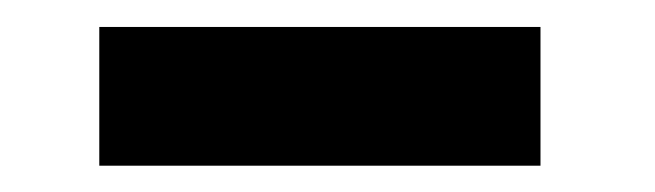

<svg xmlns="http://www.w3.org/2000/svg" viewBox="-20 -628 498 146"><path d="M391 -502H55.5V-607.5H391Z"/></svg>

Font: Lucymar Sans ExtraBold
Style: Regular
Weight: 800
Foundry: The League of Moveable Type (original font) / Main changes by Cristiano Sobral with portions from Mirco Monsees
Version: Version 2.001;August 30, 2020;FontCreator 13.0.0.2681 64-bit